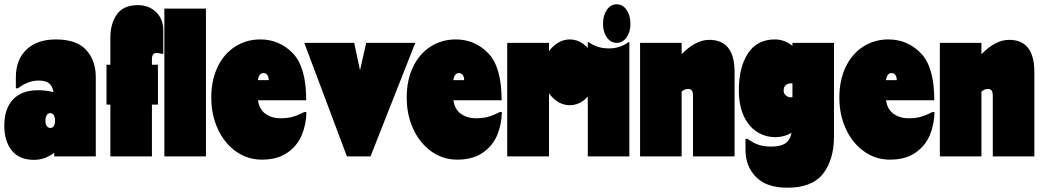

<svg xmlns="http://www.w3.org/2000/svg" viewBox="-20 -730 4872 896"><path d="M427 -370V0H233V-17Q189 16 139 16Q70 16 35 -27.5Q0 -71 0 -144Q0 -222 40.5 -265.5Q81 -309 158 -309Q196 -309 230 -300Q225 -328 209.5 -341Q194 -354 160 -354Q111 -354 64 -318H54V-370Q54 -451 103.5 -498.5Q153 -546 241 -546Q337 -546 382 -497Q427 -448 427 -370ZM237 -167Q237 -181 231.5 -191.5Q226 -202 215 -202Q203 -202 197.5 -191.5Q192 -181 192 -166Q192 -153 197.5 -143Q203 -133 215 -133Q227 -133 232 -143Q237 -153 237 -167Z M742 -587V-479H732Q720 -483 712 -483Q689 -483 689 -455V-428H717V-242H689V0H495V-242H477V-428H495V-553Q495 -620 525.5 -663Q556 -706 624 -706Q674 -706 708 -674Q742 -642 742 -587ZM941 -690V0H747V-690Z M1410 -207Q1409 -149 1388 -99Q1367 -49 1320.5 -17Q1274 15 1202 15Q1135 15 1081 -23.5Q1027 -62 996.5 -128Q966 -194 966 -275Q966 -355 995 -416.5Q1024 -478 1076.5 -512Q1129 -546 1195 -546Q1284 -546 1346.5 -481.5Q1409 -417 1409 -262H1184Q1190 -219 1219.5 -198.5Q1249 -178 1288 -178Q1317 -178 1340.5 -183.5Q1364 -189 1400 -207ZM1183 -356H1234Q1234 -371 1227.5 -380Q1221 -389 1209 -389Q1189 -389 1183 -356Z M1918 -530 1709 0H1599L1400 -530H1633L1660 -402L1689 -530Z M2322 -207Q2321 -149 2300 -99Q2279 -49 2232.5 -17Q2186 15 2114 15Q2047 15 1993 -23.5Q1939 -62 1908.5 -128Q1878 -194 1878 -275Q1878 -355 1907 -416.5Q1936 -478 1988.5 -512Q2041 -546 2107 -546Q2196 -546 2258.5 -481.5Q2321 -417 2321 -262H2096Q2102 -219 2131.5 -198.5Q2161 -178 2200 -178Q2229 -178 2252.5 -183.5Q2276 -189 2312 -207ZM2095 -356H2146Q2146 -371 2139.5 -380Q2133 -389 2121 -389Q2101 -389 2095 -356Z M2764 -393Q2764 -351 2747 -315.5Q2730 -280 2701.5 -259.5Q2673 -239 2639 -239Q2610 -239 2585 -254Q2560 -269 2542 -295V0H2347V-530H2542V-491Q2560 -516 2585 -531Q2610 -546 2639 -546Q2673 -546 2701.5 -525.5Q2730 -505 2747 -469.5Q2764 -434 2764 -393Z M2917 0H2723V-534H2726Q2767 -504 2822 -504Q2873 -504 2914 -534H2917ZM2794 -619Q2794 -581 2812 -555.5Q2830 -530 2858 -530Q2886 -530 2904 -555.5Q2922 -581 2922 -619Q2922 -658 2904 -684Q2886 -710 2858 -710Q2830 -710 2812 -684Q2794 -658 2794 -619Z M3408 -394V0H3214V-282Q3214 -299 3209 -307Q3204 -315 3191 -315Q3174 -315 3161 -302V0H2967V-530H3161V-477Q3226 -544 3290 -544Q3408 -544 3408 -394Z M3872 -530V-94Q3872 15 3821 80.5Q3770 146 3654 146Q3557 146 3508 96Q3459 46 3459 -30V-82H3469Q3493 -64 3518 -55Q3543 -46 3580 -46Q3621 -46 3643.5 -60Q3666 -74 3674 -110Q3639 -90 3599 -90Q3551 -90 3512 -115Q3473 -140 3450.5 -189.5Q3428 -239 3428 -309Q3428 -416 3470.5 -481Q3513 -546 3596 -546Q3641 -546 3678 -516V-530ZM3671 -276H3678V-341H3671Q3656 -341 3646.5 -332.5Q3637 -324 3637 -307Q3637 -294 3647 -285Q3657 -276 3671 -276Z M4341 -207Q4340 -149 4319 -99Q4298 -49 4251.5 -17Q4205 15 4133 15Q4066 15 4012 -23.5Q3958 -62 3927.5 -128Q3897 -194 3897 -275Q3897 -355 3926 -416.5Q3955 -478 4007.5 -512Q4060 -546 4126 -546Q4215 -546 4277.5 -481.5Q4340 -417 4340 -262H4115Q4121 -219 4150.5 -198.5Q4180 -178 4219 -178Q4248 -178 4271.5 -183.5Q4295 -189 4331 -207ZM4114 -356H4165Q4165 -371 4158.5 -380Q4152 -389 4140 -389Q4120 -389 4114 -356Z M4807 -394V0H4613V-282Q4613 -299 4608 -307Q4603 -315 4590 -315Q4573 -315 4560 -302V0H4366V-530H4560V-477Q4625 -544 4689 -544Q4807 -544 4807 -394Z"/></svg>

Font: FFF_tuoi-tre Text
Style: Regular
Weight: 700
Designer: bBox Type GmbH
Foundry: bBox Type GmbH
Version: Version 1.001